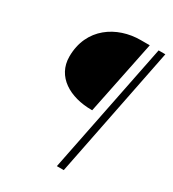

<svg xmlns="http://www.w3.org/2000/svg" viewBox="-179 -759 847 939"><g transform="rotate(30 244.0 -289.5)"><path d="M290 80H329L476 -659H438ZM299 -243H303L388 -659H337C204 -659 75 -577 75 -415C75 -302 177 -243 299 -243Z"/></g></svg>

Font: Source Sans Pro Light
Style: Italic
Weight: 300
Italic angle: -11°
Designer: Paul D. Hunt
Foundry: Adobe Systems Incorporated
Version: Version 3.006;hotconv 1.0.111;makeotfexe 2.5.65597